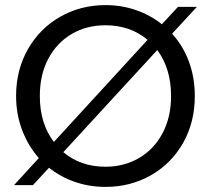

<svg xmlns="http://www.w3.org/2000/svg" viewBox="-20 -725 826 752"><path d="M654 -593Q697 -546 720 -483.5Q743 -421 743 -349Q743 -246 697 -165Q651 -84 571 -38.5Q491 7 393 7Q330 7 273.5 -12.5Q217 -32 172 -68L109 0H35L132 -106Q90 -154 66.5 -216Q43 -278 43 -349Q43 -451 89.5 -532.5Q136 -614 216 -659.5Q296 -705 393 -705Q456 -705 512.5 -685.5Q569 -666 614 -630L677 -698H751ZM136 -349Q136 -241 191 -169L558 -569Q490 -626 393 -626Q319 -626 261 -592Q203 -558 169.5 -495.5Q136 -433 136 -349ZM650 -349Q650 -456 596 -529L228 -129Q296 -72 393 -72Q466 -72 524.5 -106Q583 -140 616.5 -203Q650 -266 650 -349Z"/></svg>

Font: DVN-Poppins
Style: Regular
Weight: 400
Designer: Ninad Kale (Devanagari), Jonny Pinhorn (Latin)
Foundry: Indian Type Foundry
Version: 4.004